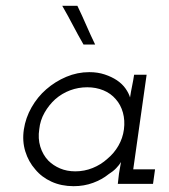

<svg xmlns="http://www.w3.org/2000/svg" viewBox="-20 -632 580 660"><path d="M62 -187Q56 -147 67 -111.5Q78 -76 101 -50Q123 -23 157 -7.5Q191 8 233 8Q269 8 300 -3.5Q331 -15 353 -33Q369 -43 379.5 -54Q390 -65 396 -75Q394 -65 392.5 -55.5Q391 -46 389 -35L385 0H506L513 -50H438L484 -375H441Q438 -355 434 -336Q430 -317 427 -297Q423 -311 412 -327Q401 -343 382 -356Q364 -368 340 -376Q316 -384 287 -384Q246 -384 208 -368Q170 -352 139 -325Q109 -299 88.5 -263Q68 -227 62 -187ZM115 -188Q118 -218 133 -244.5Q148 -271 170 -291Q193 -311 221 -321.5Q249 -332 280 -332Q310 -332 335.5 -321.5Q361 -311 378 -291Q395 -272 402.5 -245Q410 -218 406 -187Q402 -157 387 -131Q372 -105 349 -86Q327 -66 298.5 -54.5Q270 -43 239 -43Q210 -43 186.5 -53Q163 -63 146 -80Q127 -100 118.5 -128Q110 -156 115 -188ZM246 -612H194Q213 -579 230.5 -545.5Q248 -512 267 -479H307Q291 -512 276.5 -545.5Q262 -579 246 -612Z"/></svg>

Font: Josefin Slab Thin Medium
Style: Italic
Weight: 500
Italic angle: -12°
Version: Version 2.000